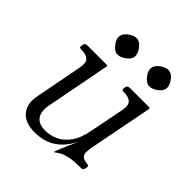

<svg xmlns="http://www.w3.org/2000/svg" viewBox="-176 -743 876 876"><g transform="rotate(45 262.5 -305.0)"><path d="M181 11Q156 11 134 4.5Q112 -2 96 -17.5Q80 -33 73.5 -58.5Q67 -84 75 -121L118 -344Q125 -379 111 -393Q97 -407 65 -407H63Q50 -407 53 -420L54 -427Q57 -440 70 -440H196Q203 -440 201 -433L141 -121Q136 -96 140.5 -75Q145 -54 161.5 -41.5Q178 -29 210 -29Q240 -29 270 -42Q300 -55 324 -87Q348 -119 359 -176L392 -343Q399 -378 385.5 -392.5Q372 -407 340 -407H337Q324 -407 327 -420L328 -427Q331 -440 346 -440H469Q476 -440 475 -433L416 -130Q411 -105 411.5 -90Q412 -75 421.5 -67Q431 -59 454 -57Q465 -56 463 -45L461 -35Q459 -24 446 -24Q426 -24 403 -22.5Q380 -21 357.5 -14.5Q335 -8 317 6Q311 11 309 11H308Q306 11 307 10Q307 9 313.5 -8Q320 -25 331 -50.5Q342 -76 355 -103Q334 -62 308 -37Q282 -12 250.5 -0.5Q219 11 181 11ZM213 -622Q233 -618 248 -595Q263 -573 260 -554Q256 -535 233 -520Q211 -505 191 -508Q173 -512 157 -535Q141 -556 145 -576Q149 -595 172 -610Q194 -625 213 -622ZM418 -622Q438 -618 453 -595Q468 -573 465 -554Q461 -535 438 -520Q416 -505 396 -508Q378 -512 362 -535Q346 -556 350 -576Q354 -595 377 -610Q399 -625 418 -622Z"/></g></svg>

Font: Young Serif Light
Style: Italic
Weight: 300
Italic angle: -10.979°
Designer: Bastien Sozeau
Foundry: NBR — Bastien Sozeau
Version: Version 5.001